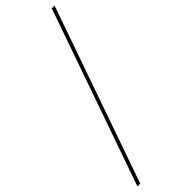

<svg xmlns="http://www.w3.org/2000/svg" viewBox="-330 -856 970 970"><g transform="rotate(-45 155.0 -371.0)"><path d="M310 -842H330L0 100H-20Z"/></g></svg>

Font: Montserrat
Style: Regular
Weight: 400
Designer: Julieta Ulanovsky
Foundry: Julieta Ulanovsky
Version: Version 8.000